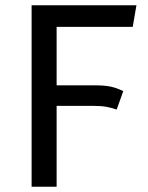

<svg xmlns="http://www.w3.org/2000/svg" viewBox="-20 -709 563 729"><path d="M195 -607V-385H342Q377 -385 400.5 -380Q424 -375 448 -363L423 -293Q403 -300 383.5 -303.5Q364 -307 334 -307H195V0H100V-689H498L484 -607Z"/></svg>

Font: Fira GO
Style: Regular
Weight: 400
Designer: Carrois Corporate
Foundry: Carrois Corporate GbR
Version: Version 0.300